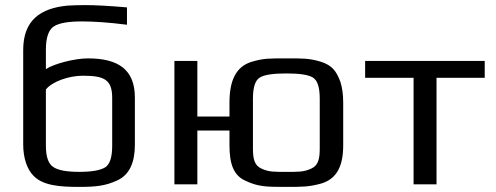

<svg xmlns="http://www.w3.org/2000/svg" viewBox="-20 -723 1945 753"><path d="M325 -494C272 -494 192 -473 160 -452V-529C160 -576 171 -607 192 -620C213 -633 249 -639 301 -639C348 -639 407 -635 478 -626V-694C409 -700 355 -703 314 -703C287 -703 264 -702 245 -701C139 -691 71 -644 71 -527V-156C71 -102 87 -57 113 -32C150 5 216 10 289 10C357 10 394 6 441 -16C488 -38 509 -86 509 -156V-340C509 -451 443 -494 325 -494ZM304 -426C386 -426 420 -413 420 -339V-151C420 -107 411 -79 393 -67C374 -55 340 -49 291 -49C242 -49 208 -55 189 -68C170 -80 160 -108 160 -151V-372C184 -403 250 -426 304 -426Z M754 0V-211H880V-153C880 -82 895 -35 943 -14C993 10 1027 10 1103 10C1164 10 1192 10 1239 -3C1301 -21 1326 -72 1326 -153V-321C1326 -353 1322 -380 1315 -402C1299 -445 1282 -467 1238 -481C1191 -495 1166 -494 1103 -494C1040 -494 1015 -495 968 -481C904 -462 880 -405 880 -321V-266H754V-484H664V0ZM1234 -140C1234 -100 1228 -74 1201 -62C1171 -48 1150 -49 1103 -49C1056 -49 1035 -48 1005 -62C978 -74 972 -100 972 -140V-336C972 -381 981 -408 999 -419C1017 -430 1052 -435 1103 -435C1154 -435 1189 -430 1207 -419C1225 -408 1234 -381 1234 -336Z M1881 -418V-484H1412V-418H1602V0H1692V-418Z"/></svg>

Font: Gamestation Text
Style: Bold
Weight: 400
Designer: Jonas Hecksher
Foundry: Jonas Hecksher, Playtypeª, e-types AS
Version: Version 1.003